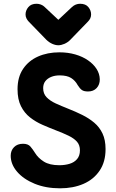

<svg xmlns="http://www.w3.org/2000/svg" viewBox="-20 -996 624 1031"><path d="M302.5 15.2Q226.5 15.2 166.4 -9.2Q106.2 -33.8 71.9 -73.8Q37.5 -113.8 37.5 -159.8Q37.5 -187.8 55.4 -205.9Q73.2 -224 103.5 -224Q130.5 -224 143.4 -209Q156.2 -194 168 -175Q184.5 -147.8 215.5 -128.2Q246.5 -108.8 298.5 -108.8Q328.5 -108.8 353.6 -116.4Q378.8 -124 394 -141.9Q409.2 -159.8 409.2 -188.5Q409.2 -217 393.4 -235Q377.5 -253 348.5 -267.1Q319.5 -281.2 279.2 -296.5Q244.2 -310 207.9 -325.9Q171.5 -341.8 141.4 -365.4Q111.2 -389 92.8 -425.4Q74.2 -461.8 74.2 -517Q74.2 -582 103.9 -626Q133.5 -670 184.2 -692.5Q235 -715 298.8 -715Q345.2 -715 384.4 -703.6Q423.5 -692.2 452.6 -672.1Q481.8 -652 498.4 -626.1Q515 -600.2 515.8 -570.5Q516.2 -541.8 499 -523.2Q481.8 -504.8 452.8 -504.8Q431 -504.8 419.8 -512.6Q408.5 -520.5 397 -539.2Q384.2 -563 362.1 -577.1Q340 -591.2 300.2 -591.2Q274.8 -591.2 254.9 -583.1Q235 -575 223.4 -560.1Q211.8 -545.2 211.8 -522.5Q211.8 -493 230.2 -473.8Q248.8 -454.5 279.1 -440.6Q309.5 -426.8 344.8 -412.8Q385 -397 421.2 -379.1Q457.5 -361.2 486 -337.2Q514.5 -313.2 530.6 -278.9Q546.8 -244.5 546.8 -195.8Q547 -127.2 515.1 -79.9Q483.2 -32.5 428 -8.6Q372.8 15.2 302.5 15.2ZM176.5 -975.8Q188 -975.8 199.6 -971.5Q211.2 -967.2 220.5 -957.8L340 -845.8H246.5L366 -957.8Q376 -967.2 387.2 -971.5Q398.5 -975.8 410 -975.8Q440 -975.8 454.6 -957.8Q469.2 -939.8 469.2 -918.5Q469.2 -907.2 464.8 -897.6Q460.2 -888 452.2 -880L357.8 -782.5Q343.5 -768 326 -760.5Q308.5 -753 293.2 -753Q278 -753 260.9 -760.5Q243.8 -768 228.8 -782.5L134.2 -880Q126.5 -888 121.9 -897.6Q117.2 -907.2 117.2 -918.5Q117.2 -939.8 132.2 -957.8Q147.2 -975.8 176.5 -975.8Z"/></svg>

Font: National Park
Style: Regular
Weight: 400
Designer: Andrea Herstowski, Ben Hoepner
Version: Version 1.009